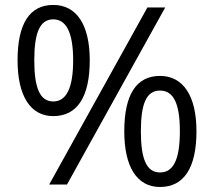

<svg xmlns="http://www.w3.org/2000/svg" viewBox="-20 -744 863 774"><path d="M118.2 -501C118.2 -611.8 140.6 -666 194.8 -666C248 -666 274.9 -610.8 274.9 -501C274.9 -390.1 248 -335 194.8 -335C140.6 -335 118.2 -390.1 118.2 -501ZM341.8 -501C341.8 -643.6 289.1 -724.1 194.8 -724.1C99.6 -724.1 50.8 -648.9 50.8 -501C50.8 -356 103.5 -275.9 194.8 -275.9C291 -275.9 341.8 -352.5 341.8 -501ZM547.9 -214.8C547.9 -326.2 570.3 -378.9 625 -378.9C679.7 -378.9 705.1 -326.2 705.1 -214.8C705.1 -102.1 679.7 -48.8 625 -48.8C570.3 -48.8 547.9 -103.5 547.9 -214.8ZM772 -214.8C772 -359.4 717.3 -438 625 -438C529.8 -438 481 -362.8 481 -214.8C481 -70.3 532.7 9.8 625 9.8C721.2 9.8 772 -66.9 772 -214.8ZM574.2 -713.9 178.2 0H250L646 -713.9Z"/></svg>

Font: Sahel
Style: Regular
Weight: 400
Foundry: Saber Rastikerdar (saber.rastikerdar@gmail.com)
Version: Version 3.4.0